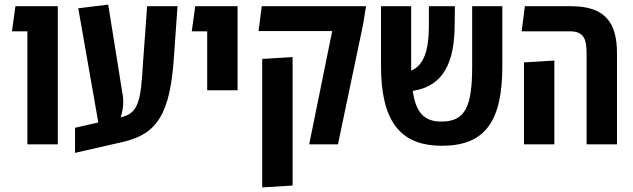

<svg xmlns="http://www.w3.org/2000/svg" viewBox="-20 -627 2750 834"><path d="M99 0H231V-600H47L32 -491H99Z M306 37 516 -11C662 -45 720 -131 736 -386L751 -600H619L601 -351C592 -192 582 -135 507 -118L504 -117C516 -153 518 -191 512 -220L450 -607L320 -591L407 -95L306 -72Z M880 -235H1012V-600H828L813 -491H880Z M1323 0H1448L1557 -520L1570 -600H1117L1103 -492H1423ZM1119 187 1251 179V-379L1119 -371Z M1898 6H1901C2090 6 2162 -104 2162 -340V-600H2031V-340C2031 -167 2003 -99 1898 -99H1896C1823 -99 1786 -138 1773 -232C1906 -253 1955 -354 1955 -524L1956 -600H1843V-518C1843 -409 1822 -344 1766 -320C1766 -327 1766 -334 1766 -341V-600H1635V-341C1635 -105 1715 6 1898 6Z M2528 0H2660V-396C2660 -531 2606 -600 2461 -600H2260L2246 -491H2454C2516 -491 2528 -459 2528 -393ZM2256 0H2388V-364L2256 -356Z"/></svg>

Font: Noto Sans Hebrew ExtraCondensed SemiBold
Style: Regular
Weight: 600
Width: 2
Designer: Ben Nathan
Foundry: Google LLC
Version: Version 3.001